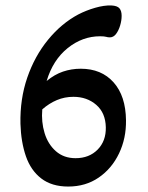

<svg xmlns="http://www.w3.org/2000/svg" viewBox="-20 -671 543 704"><path d="M230 13Q170 13 131.5 -16.5Q93 -46 75 -98Q57 -150 55 -217Q53 -308 80 -386.5Q107 -465 156 -525Q205 -585 267 -618Q296 -633 329 -642.5Q362 -652 388 -651Q410 -650 418 -640.5Q426 -631 426 -613Q426 -596 420.5 -577.5Q415 -559 405.5 -546.5Q396 -534 383 -534Q375 -534 369 -536Q365 -537 360 -537.5Q355 -538 347 -538Q282 -538 228 -494.5Q174 -451 151 -374Q180 -398 211 -408.5Q242 -419 276 -419Q352 -419 396.5 -369Q441 -319 442 -230Q443 -164 416.5 -108.5Q390 -53 342 -20Q294 13 230 13ZM257 -91Q307 -91 338 -122.5Q369 -154 368 -204Q367 -257 333 -286.5Q299 -316 249 -316Q217 -316 188.5 -304Q160 -292 135 -270Q131 -224 143.5 -183Q156 -142 185 -116.5Q214 -91 257 -91Z"/></svg>

Font: Akaya Kanadaka
Style: Regular
Weight: 400
Designer: Vaishnavi Murthy Yerkadithaya, Juan Luis Blanco Aristondo
Version: Version 1.002; ttfautohint (v1.8.3)